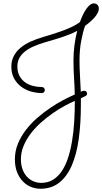

<svg xmlns="http://www.w3.org/2000/svg" viewBox="-20 -803 620 1165"><path d="M496.1 -646Q481.9 -605 472.2 -552Q462.4 -499 462.4 -435.5Q462.4 -390.6 465.3 -344.7Q468.3 -298.8 470.2 -246.1Q481.9 -252.4 490.7 -252.4Q497.6 -252.4 502.9 -247.8Q508.3 -243.2 508.3 -235.8Q508.3 -225.1 498.5 -220Q488.8 -214.8 470.7 -207V-164.6Q470.7 -53.2 457.8 39.8Q444.8 132.8 416 200Q387.2 267.1 340.1 304.7Q293 342.3 225.1 342.3Q196.3 342.3 168.5 331.3Q140.6 320.3 118.9 297.9Q97.2 275.4 83.7 241.9Q70.3 208.5 70.3 163.6Q70.3 114.3 88.6 69.6Q106.9 24.9 137 -14.4Q167 -53.7 205.6 -87.2Q244.1 -120.6 284.4 -147.9Q324.7 -175.3 363.8 -195.8Q402.8 -216.3 433.6 -229.5Q432.6 -279.8 429.2 -330.3Q425.8 -380.9 425.8 -434.1Q425.8 -483.9 431.9 -530Q438 -576.2 448.7 -616.2Q429.7 -605.5 407 -596.2Q384.3 -586.9 359.4 -578.6Q334.5 -570.3 308.3 -562.5Q282.2 -554.7 256.8 -547.4Q218.3 -536.1 186.8 -522.7Q155.3 -509.3 132.8 -491.7Q110.4 -474.1 97.9 -451.7Q85.4 -429.2 85.4 -399.9Q85.4 -365.7 98.6 -341.8Q111.8 -317.9 133.1 -303Q154.3 -288.1 180.9 -281.5Q207.5 -274.9 233.9 -274.9Q241.7 -274.9 246.8 -269.5Q252 -264.2 252 -256.3Q252 -248.5 246.3 -243.4Q240.7 -238.3 233.9 -238.3Q200.7 -238.3 167.7 -247.8Q134.8 -257.3 108.4 -277.1Q82 -296.9 65.4 -327.1Q48.8 -357.4 48.8 -398.4Q48.8 -434.1 63.2 -462.2Q77.6 -490.2 103.5 -512.2Q129.4 -534.2 166 -550.8Q202.6 -567.4 247.1 -580.1Q279.3 -589.4 311 -599.6Q342.8 -609.9 371.3 -620.8Q399.9 -631.8 423.8 -643.8Q447.8 -655.8 464.8 -668.9Q484.4 -723.6 506.8 -753.2Q529.3 -782.7 549.8 -782.7Q554.2 -782.7 559.3 -781Q564.5 -779.3 569.1 -775.6Q573.7 -772 576.7 -765.6Q579.6 -759.3 579.6 -750Q579.6 -728.5 557.1 -701.2Q534.7 -673.8 496.1 -646ZM434.1 -190.9Q405.8 -178.7 370.6 -159.7Q335.4 -140.6 299.1 -115.2Q262.7 -89.8 228.3 -59.1Q193.8 -28.3 166.7 7.1Q139.6 42.5 123.3 81.8Q106.9 121.1 106.9 163.1Q106.9 198.7 117.2 225.6Q127.4 252.4 144.8 270.5Q162.1 288.6 184.3 297.6Q206.5 306.6 230 306.6Q270.5 306.6 301.3 287.8Q332 269 354.7 235.6Q377.4 202.1 392.6 156Q407.7 109.9 417 54.4Q426.3 -1 430.2 -63.2Q434.1 -125.5 434.1 -190.9Z"/></svg>

Font: Sacramento
Style: Regular
Weight: 400
Designer: Astigmatic (AOETI)
Foundry: Astigmatic (AOETI)
Version: Version 1.000